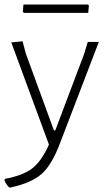

<svg xmlns="http://www.w3.org/2000/svg" viewBox="-33 -641 473 851"><path d="M356 -621 361 -617 358 -584H73L68 -589L71 -621ZM67 -458 81 -405 206 -63H212L340 -402L356 -455H405L234 -9Q197 90 151.5 130Q106 170 14 190H8Q-4 179 -13 160L-12 152Q68 137 109 106Q150 75 184 0L17 -453Z"/></svg>

Font: Alegreya Sans Light
Style: Regular
Weight: 300
Designer: Juan Pablo del Peral
Foundry: Huerta Tipografica
Version: Version 2.007